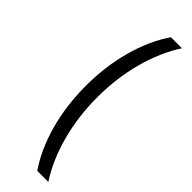

<svg xmlns="http://www.w3.org/2000/svg" viewBox="-291 -749 880 880"><g transform="rotate(45 149.0 -309.0)"><path d="M272.9 -742.2Q217.8 -657.7 187.5 -545.9Q157.2 -434.1 157.2 -309.1Q157.2 -184.1 187.5 -72.3Q217.8 39.6 272.9 124H201.2Q144 40 113.5 -71.5Q83 -183.1 83 -309.1Q83 -435.1 113.5 -546.6Q144 -658.2 201.2 -742.2Z"/></g></svg>

Font: Montserrat-Arabic Light
Style: Regular
Weight: 300
Designer: Mohamed Gaber
Foundry: Kief Type Foundry
Version: Version 5.008;PS 005.008;hotconv 1.0.88;makeotf.lib2.5.64775